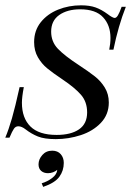

<svg xmlns="http://www.w3.org/2000/svg" viewBox="-34 -522 508 736"><path d="M400.8 -331.5H384.7Q389.5 -354.8 389.5 -376.6Q389.5 -425 361.3 -455.6Q333.1 -486.3 273.4 -486.3Q224.2 -486.3 193.1 -464.5Q162.1 -442.7 162.1 -400.8Q162.1 -362.1 187.9 -335.1Q213.7 -308.1 266.9 -273.4Q307.3 -246.8 329.8 -229Q352.4 -211.3 367.7 -186.3Q383.1 -161.3 383.1 -129Q383.1 -83.1 352.8 -51.2Q322.6 -19.4 275.8 -4Q229 11.3 179.8 11.3Q136.3 11.3 111.3 1.2Q86.3 -8.9 64.5 -25.8Q49.2 -37.9 36.3 -37.9Q25.8 -37.9 19.4 -28.6Q12.9 -19.4 2.4 5.6H-13.7Q-0.8 -25 11.7 -68.1Q24.2 -111.3 41.1 -187.9H57.3Q50 -150 50 -128.2Q50 -69.4 82.7 -37.1Q115.3 -4.8 183.1 -4.8Q237.9 -4.8 269 -26.2Q300 -47.6 300 -91.1Q300 -131.5 276.6 -158.5Q253.2 -185.5 206.5 -216.9Q166.9 -243.5 146.4 -260.5Q125.8 -277.4 111.3 -302.4Q96.8 -327.4 96.8 -360.5Q96.8 -404.8 122.2 -436.7Q147.6 -468.5 188.7 -485.1Q229.8 -501.6 276.6 -501.6Q309.7 -501.6 332.3 -493.5Q354.8 -485.5 379 -467.7Q387.1 -461.3 394.4 -457.3Q401.6 -453.2 405.6 -453.2Q412.1 -453.2 418.1 -463.3Q424.2 -473.4 432.3 -496H448.4Q419.4 -422.6 400.8 -331.5ZM210.5 102.4Q210.5 132.3 193.5 155.6Q176.6 179 131.5 194.4L125.8 180.6Q147.6 174.2 165.7 160.5Q183.9 146.8 185.5 129Q179 134.7 169.4 138.3Q159.7 141.9 150 141.9Q133.9 141.9 123.8 133.1Q113.7 124.2 113.7 108.1Q113.7 88.7 128.2 72.2Q142.7 55.6 166.1 55.6Q187.1 55.6 198.8 69Q210.5 82.3 210.5 102.4Z"/></svg>

Font: Playfair Display SC
Style: Italic
Weight: 400
Italic angle: -14°
Designer: Claus Eggers Sørensen
Foundry: Claus Eggers Sørensen
Version: Version 1.202; ttfautohint (v1.6)